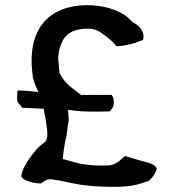

<svg xmlns="http://www.w3.org/2000/svg" viewBox="-20 -725 666 738"><path d="M46 -343C46 -339 47 -335 48 -333C53 -326 60 -318 65 -311C91 -310 120 -308 147 -307C148 -305 149 -303 149 -301C150 -298 150 -295 150 -292C151 -287 155 -275 155 -268C158 -241 172 -191 150 -177C136 -166 126 -159 114 -143C99 -125 87 -109 76 -88C67 -73 62 -56 62 -46C71 -30 106 -21 132 -20H136C142 -19 151 -37 176 -36C213 -32 250 -21 290 -15C330 -9 382 -6 432 -7C440 -7 447 -8 454 -8C493 -10 525 -19 553 -31C573 -47 581 -71 583 -76C577 -94 550 -100 530 -105L508 -111C493 -115 478 -120 463 -125C453 -125 435 -91 396 -89C362 -88 330 -89 309 -93C278 -95 247 -108 224 -113C223 -113 222 -114 220 -115C220 -116 221 -117 222 -118C222 -131 226 -153 229 -174L232 -189C236 -200 237 -208 238 -221C239 -234 242 -248 244 -262C245 -275 241 -291 242 -303C261 -300 278 -298 297 -297L331 -296H362C377 -296 389 -297 402 -297L407 -303C419 -314 422 -346 409 -360H383C367 -361 354 -360 337 -360H292C261 -384 229 -403 209 -444C208 -449 208 -455 207 -459C207 -468 205 -483 204 -493C204 -500 203 -507 205 -514C205 -521 207 -530 210 -541C222 -585 248 -609 298 -614C335 -618 356 -610 377 -593C403 -576 420 -557 428 -547C449 -548 471 -552 499 -560L525 -570C537 -570 535 -610 506 -630L497 -636C493 -638 489 -640 486 -643C457 -678 400 -701 330 -705H317C162 -705 86 -607 104 -448C105 -442 106 -436 106 -429C111 -407 119 -389 128 -372H123C101 -374 78 -377 55 -377H48C46 -373 46 -366 46 -356Z"/></svg>

Font: Hussar Pisanka
Style: Regular
Weight: 400
Designer: Robert Jablonski
Foundry: Cannot Into Space Fonts
Version: Version 1.070